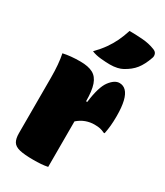

<svg xmlns="http://www.w3.org/2000/svg" viewBox="-205 -910 861 1001"><g transform="rotate(30 225.0 -409.5)"><path d="M255 0Q236 4 214.5 5.5Q193 7 170 7Q115 7 86 0Q57 -7 46 -25Q35 -43 35 -76V-410Q35 -493 23 -550Q67 -560 126 -560Q174 -560 202 -545Q230 -530 242.5 -494Q255 -458 255 -395H262Q274 -491 302 -528Q330 -565 359 -565Q382 -565 398 -549Q432 -515 432 -408Q432 -374 429.5 -349Q427 -324 422 -299H416Q402 -306 388.5 -309Q375 -312 354 -312Q328 -312 303 -303Q278 -294 255 -274ZM268 -826Q303 -826 345 -823Q387 -820 422 -806Q438 -800 442 -787.5Q446 -775 441 -763Q425 -717 402.5 -688.5Q380 -660 341 -639Q329 -632 309.5 -627.5Q290 -623 266 -623Q244 -623 212 -626Q180 -629 156 -639Q187 -671 207 -699.5Q227 -728 241.5 -758Q256 -788 268 -826Z"/></g></svg>

Font: Recursive Sn Csl St XBk
Style: Regular
Weight: 1000
Version: Version 1.079;hotconv 1.0.112;makeotfexe 2.5.65598; ttfautoh